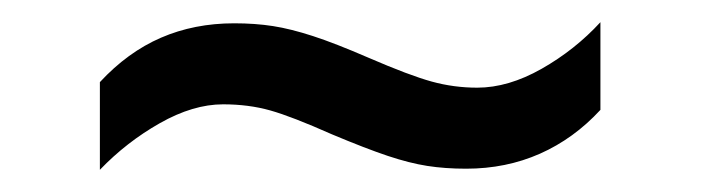

<svg xmlns="http://www.w3.org/2000/svg" viewBox="-20 -409 632 173"><path d="M70 -335Q95 -362 125 -375Q155 -388 191 -388Q210 -388 226 -385.5Q242 -383 262 -376.5Q282 -370 312 -357Q349 -341 369 -335.5Q389 -330 410 -330Q438 -330 468 -347Q498 -364 521 -389V-310Q497 -284 466.5 -270.5Q436 -257 400 -257Q381 -257 365 -259.5Q349 -262 329.5 -268.5Q310 -275 279 -288Q243 -304 223.5 -309.5Q204 -315 181 -315Q154 -315 124 -298Q94 -281 70 -256Z"/></svg>

Font: lkannada85
Style: Book
Weight: 400
Designer: Jelle Bosma - Monotype Design Team
Foundry: Monotype Imaging Inc.
Version: Version 2.003